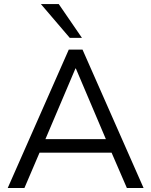

<svg xmlns="http://www.w3.org/2000/svg" viewBox="-20 -939 755 959"><path d="M18.6 0H102L186.3 -197.1L146.1 -176.5H567.6L528.4 -197.1L613.7 0H697.1L392.2 -691.2H323.5ZM356.9 -597.1H358.8L516.7 -225.5L538.2 -244.1H175.5L199 -225.5ZM328.4 -750H389.2L273.5 -918.6H184.3Z"/></svg>

Font: LL Pando Sans
Style: Regular
Weight: 400
Designer: Joshua Smith
Foundry: Joshua Smith
Version: Version 1.000;Glyphs 3.2.1 (3258)